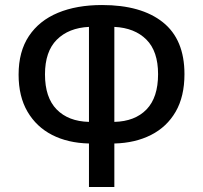

<svg xmlns="http://www.w3.org/2000/svg" viewBox="-20 -744 809 764"><path d="M334 0V-173Q250 -175 187.5 -207Q125 -239 89.5 -299.5Q54 -360 54 -447Q54 -539 95 -600.5Q136 -662 210.5 -693Q285 -724 386 -724Q542 -724 628 -655.5Q714 -587 714 -449Q714 -360 679 -299.5Q644 -239 581 -207Q518 -175 435 -173V0ZM334 -259V-637Q253 -633 206 -586Q159 -539 159 -448Q159 -356 205.5 -308.5Q252 -261 334 -259ZM435 -259Q517 -261 563 -308.5Q609 -356 609 -449Q609 -540 562.5 -586.5Q516 -633 435 -637Z"/></svg>

Font: Noto Sans Georgian SemiCondensed Medium
Style: Regular
Weight: 500
Width: 4
Designer: Monotype Design Team, Akaki Razmadze
Foundry: Google LLC
Version: Version 2.005; ttfautohint (v1.8.4.7-5d5b)